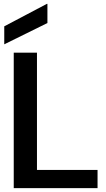

<svg xmlns="http://www.w3.org/2000/svg" viewBox="-20 -972 546 992"><path d="M51 0V-700H171V-94H484V0ZM2 -743V-836L222 -952H225V-853Z"/></svg>

Font: DM Sans 36pt SemiBold
Style: Regular
Weight: 600
Designer: Colophon Foundry, Jonny Pinhorn
Foundry: Colophon Foundry
Version: Version 4.004;gftools[0.9.30]